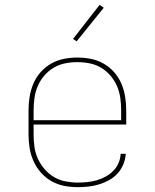

<svg xmlns="http://www.w3.org/2000/svg" viewBox="-20 -766 640 794"><path d="M301 8Q273 8 245 2.5Q217 -3 192.5 -17Q168 -31 149 -52.5Q130 -74 118.5 -100Q107 -126 102.5 -154Q98 -182 98 -210V-310Q98 -338 102.5 -366Q107 -394 118 -420Q129 -446 148 -467.5Q167 -489 191.5 -503Q216 -517 244 -522.5Q272 -528 300 -528Q328 -528 356 -522.5Q384 -517 408.5 -503Q433 -489 452 -467.5Q471 -446 482 -420Q493 -394 497.5 -366Q502 -338 502 -310V-251H119V-210Q119 -184 122.5 -158.5Q126 -133 136.5 -110Q147 -87 164 -67Q181 -47 203 -34Q225 -21 250.5 -16Q276 -11 301 -11Q321 -11 341 -13Q361 -15 380 -20.5Q399 -26 416.5 -35.5Q434 -45 448 -59Q462 -73 470 -91.5Q478 -110 479 -130H500Q499 -108 490 -86.5Q481 -65 466 -48.5Q451 -32 431 -21Q411 -10 389.5 -3.5Q368 3 346 5.5Q324 8 301 8ZM119 -269H481V-310Q481 -336 477.5 -361Q474 -386 464 -409.5Q454 -433 437 -453Q420 -473 398 -486Q376 -499 351 -504Q326 -509 300 -509Q274 -509 249 -504Q224 -499 202 -486Q180 -473 163 -453Q146 -433 136 -409.5Q126 -386 122.5 -361Q119 -336 119 -310ZM297 -595 282 -605 392 -746 409 -734Z"/></svg>

Font: Iosevka HT Thin Extended
Style: Regular
Weight: 100
Width: 7
Monospace: yes
Designer: Belleve Invis
Foundry: Belleve Invis
Version: Version 32.3.0; ttfautohint (v1.8.4)